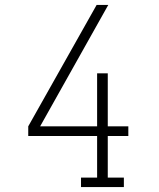

<svg xmlns="http://www.w3.org/2000/svg" viewBox="-20 -755 640 775"><path d="M307 0V-38H372V-206H94V-245L370 -735H417L142 -245H372V-459H415V-245H498V-206H415V-38H480V0Z"/></svg>

Font: Iosevka Slab XLtEx
Style: Regular
Weight: 200
Width: 7
Monospace: yes
Designer: Belleve Invis
Foundry: Belleve Invis
Version: Version 11.1.0; ttfautohint (v1.8.3)